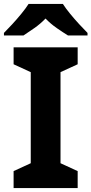

<svg xmlns="http://www.w3.org/2000/svg" viewBox="-37 -954 464 974"><path d="M357 0H32V-86L119 -126V-588L32 -628V-714H357V-628L270 -588V-126L357 -86ZM282 -934Q296 -912 318.5 -884.5Q341 -857 365 -831Q389 -805 407 -787V-774H308Q282 -790 251 -811.5Q220 -833 194 -860Q168 -833 138 -812Q108 -791 82 -774H-17V-787Q2 -806 25.5 -831.5Q49 -857 71.5 -884.5Q94 -912 108 -934Z"/></svg>

Font: Noto Sans Canadian Aboriginal
Style: Regular
Weight: 400
Designer: Monotype Design Team, Typotheque's Kevin King
Foundry: Monotype Imaging Inc.
Version: Version 2.002